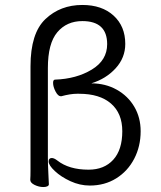

<svg xmlns="http://www.w3.org/2000/svg" viewBox="-20 -746 650 774"><path d="M103 -61V-479Q103 -612 163 -669Q223 -726 312 -726Q391 -726 438 -683Q485 -640 485 -569Q485 -513 446 -470.5Q407 -428 348 -410Q405 -410 450.5 -384.5Q496 -359 521.5 -315.5Q547 -272 547 -217Q547 -156 521 -106Q495 -56 448.5 -27Q402 2 342 2Q302 2 264 -15.5Q226 -33 201 -56.5Q176 -80 176 -95Q176 -109 189 -109Q198 -109 211 -99Q258 -62 337 -62Q400 -62 436.5 -102Q473 -142 473 -217Q473 -289 427.5 -328.5Q382 -368 299 -368H290Q264 -368 227 -358H225Q214 -358 204 -377Q194 -396 194 -412Q194 -425 202 -425Q288 -428 350 -465.5Q412 -503 412 -568Q412 -661 312 -661Q249 -661 211 -616Q173 -571 173 -472V-109Q173 -86 175 -46Q177 -12 177 -3Q177 2 171 5Q165 8 155 8Q137 8 119.5 -0.5Q102 -9 102 -21V-22Q103 -33 103 -61Z"/></svg>

Font: Fusion Kai T
Style: Regular
Weight: 400
Designer: Fontworks Inc.
Version: Version 24.134;May 13, 2024